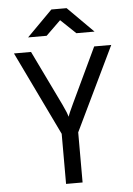

<svg xmlns="http://www.w3.org/2000/svg" viewBox="-62 -996 724 1042"><g transform="rotate(-5 300.0 -475.0)"><path d="M255 0V-273L35 -730H128L273 -430Q285 -405 292 -387.5Q299 -370 301 -362Q303 -370 310.5 -387.5Q318 -405 330 -430L472 -730H565L345 -273V0ZM119 -810 258 -950H341L481 -810H382L300 -888L220 -810Z"/></g></svg>

Font: Liga JetBrainsMono Nerd Font
Style: Regular
Weight: 400
Designer: Philipp Nurullin, Konstantin Bulenkov
Foundry: JetBrains
Version: Version 2.225; ttfautohint (v1.8.3)